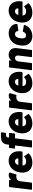

<svg xmlns="http://www.w3.org/2000/svg" viewBox="1768 -2508 749 4324"><g transform="rotate(-90 2142.0 -346.5)"><path d="M359 -524C314 -524 279 -503 252 -471C249 -467 247 -469 247 -473L251 -505C252 -512 248 -517 241 -517H103C96 -517 91 -512 90 -505L30 -12C29 -5 33 0 40 0H178C184 0 190 -5 191 -12L223 -275C229 -322 268 -347 303 -352C327 -356 349 -354 362 -350C369 -347 374 -348 377 -357L416 -495C418 -501 417 -507 412 -511C402 -518 385 -524 359 -524Z M897 -304C895 -432 817 -526 687 -526C581 -526 492 -464 448 -367C433 -335 423 -298 418 -258C413 -214 416 -176 426 -142C450 -49 525 8 642 8C719 9 795 -17 847 -70C853 -75 854 -81 849 -86L786 -174C782 -180 776 -180 770 -174C746 -149 713 -132 672 -132C623 -131 593 -151 582 -179C579 -188 577 -197 576 -207C575 -211 578 -213 581 -213H877C883 -213 889 -217 891 -225C896 -252 899 -279 897 -304ZM670 -383C706 -383 728 -365 734 -332C735 -326 736 -320 736 -313C736 -310 734 -308 731 -308H592C590 -308 588 -310 589 -313C591 -321 593 -328 597 -334C612 -365 636 -383 670 -383Z M1300 -518H1210C1207 -518 1206 -520 1206 -523L1207 -535C1212 -570 1225 -582 1261 -585H1299C1306 -585 1311 -590 1312 -597L1323 -688C1324 -695 1320 -700 1313 -700H1272C1123 -706 1062 -666 1048 -550L1045 -523C1045 -520 1042 -518 1039 -518H984C977 -518 972 -513 971 -506L957 -394C956 -387 961 -382 967 -382H1023C1026 -382 1027 -380 1027 -377L982 -12C981 -5 986 0 992 0H1130C1137 0 1142 -5 1143 -12L1188 -377C1188 -380 1191 -382 1193 -382H1284C1290 -382 1296 -387 1297 -394L1311 -506C1311 -513 1307 -518 1300 -518Z M1781 -304C1779 -432 1701 -526 1571 -526C1465 -526 1376 -464 1332 -367C1317 -335 1307 -298 1302 -258C1297 -214 1300 -176 1310 -142C1334 -49 1409 8 1526 8C1603 9 1679 -17 1731 -70C1737 -75 1738 -81 1733 -86L1670 -174C1666 -180 1660 -180 1654 -174C1630 -149 1597 -132 1556 -132C1507 -131 1477 -151 1466 -179C1463 -188 1461 -197 1460 -207C1459 -211 1462 -213 1465 -213H1761C1767 -213 1773 -217 1775 -225C1780 -252 1783 -279 1781 -304ZM1554 -383C1590 -383 1612 -365 1618 -332C1619 -326 1620 -320 1620 -313C1620 -310 1618 -308 1615 -308H1476C1474 -308 1472 -310 1473 -313C1475 -321 1477 -328 1481 -334C1496 -365 1520 -383 1554 -383Z M2148 -524C2103 -524 2068 -503 2041 -471C2038 -467 2036 -469 2036 -473L2040 -505C2041 -512 2037 -517 2030 -517H1892C1885 -517 1880 -512 1879 -505L1819 -12C1818 -5 1822 0 1829 0H1967C1973 0 1979 -5 1980 -12L2012 -275C2018 -322 2057 -347 2092 -352C2116 -356 2138 -354 2151 -350C2158 -347 2163 -348 2166 -357L2205 -495C2207 -501 2206 -507 2201 -511C2191 -518 2174 -524 2148 -524Z M2686 -304C2684 -432 2606 -526 2476 -526C2370 -526 2281 -464 2237 -367C2222 -335 2212 -298 2207 -258C2202 -214 2205 -176 2215 -142C2239 -49 2314 8 2431 8C2508 9 2584 -17 2636 -70C2642 -75 2643 -81 2638 -86L2575 -174C2571 -180 2565 -180 2559 -174C2535 -149 2502 -132 2461 -132C2412 -131 2382 -151 2371 -179C2368 -188 2366 -197 2365 -207C2364 -211 2367 -213 2370 -213H2666C2672 -213 2678 -217 2680 -225C2685 -252 2688 -279 2686 -304ZM2459 -383C2495 -383 2517 -365 2523 -332C2524 -326 2525 -320 2525 -313C2525 -310 2523 -308 2520 -308H2381C2379 -308 2377 -310 2378 -313C2380 -321 2382 -328 2386 -334C2401 -365 2425 -383 2459 -383Z M3069 -525C3015 -525 2974 -505 2944 -464C2942 -460 2939 -461 2939 -466L2944 -505C2945 -512 2941 -517 2934 -517H2796C2789 -517 2784 -512 2783 -505L2723 -12C2722 -5 2726 0 2733 0H2871C2877 0 2883 -5 2884 -12L2920 -305H2921V-312C2930 -355 2959 -383 2997 -383C3036 -383 3059 -351 3053 -305L3018 -12C3017 -5 3021 0 3028 0H3165C3172 0 3178 -5 3179 -12L3219 -341C3233 -457 3168 -525 3069 -525Z M3489 8C3593 8 3688 -45 3732 -140C3736 -151 3739 -162 3741 -171C3743 -178 3740 -183 3733 -184L3600 -206C3593 -207 3588 -204 3585 -196C3585 -194 3585 -193 3584 -192C3583 -190 3583 -188 3582 -186C3567 -152 3539 -134 3506 -134C3471 -134 3450 -153 3443 -185C3439 -204 3438 -229 3442 -260C3446 -292 3453 -318 3463 -336C3477 -366 3502 -383 3536 -383C3572 -383 3597 -361 3601 -333C3602 -329 3602 -323 3602 -317C3603 -309 3607 -306 3614 -307L3753 -328C3760 -329 3764 -334 3764 -341C3765 -350 3764 -364 3761 -380C3743 -461 3665 -525 3555 -525C3448 -525 3357 -469 3311 -376C3298 -348 3286 -310 3280 -261C3275 -221 3275 -181 3283 -146C3306 -50 3383 8 3489 8Z M4276 -304C4274 -432 4196 -526 4066 -526C3960 -526 3871 -464 3827 -367C3812 -335 3802 -298 3797 -258C3792 -214 3795 -176 3805 -142C3829 -49 3904 8 4021 8C4098 9 4174 -17 4226 -70C4232 -75 4233 -81 4228 -86L4165 -174C4161 -180 4155 -180 4149 -174C4125 -149 4092 -132 4051 -132C4002 -131 3972 -151 3961 -179C3958 -188 3956 -197 3955 -207C3954 -211 3957 -213 3960 -213H4256C4262 -213 4268 -217 4270 -225C4275 -252 4278 -279 4276 -304ZM4049 -383C4085 -383 4107 -365 4113 -332C4114 -326 4115 -320 4115 -313C4115 -310 4113 -308 4110 -308H3971C3969 -308 3967 -310 3968 -313C3970 -321 3972 -328 3976 -334C3991 -365 4015 -383 4049 -383Z"/></g></svg>

Font: Barlow ExtraBold
Style: Italic
Weight: 800
Italic angle: -7°
Designer: Jeremy Tribby
Foundry: Tribby Type
Version: Version 1.422;hotconv 1.0.109;makeotfexe 2.5.65596